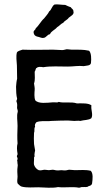

<svg xmlns="http://www.w3.org/2000/svg" viewBox="-20 -886 503 897"><path d="M59 -641C54 -622 58 -601 59 -580C59 -559 60 -537 60 -518C57 -507 56 -494 55 -481C55 -461 56 -440 60 -425C60 -420 56 -418 57 -411C60 -405 61 -397 60 -388C58 -377 64 -374 63 -364C57 -344 62 -321 62 -298C61 -269 60 -241 62 -216C58 -201 59 -184 62 -168C63 -161 58 -161 59 -154C62 -149 64 -143 60 -137C62 -131 61 -121 63 -115C63 -112 62 -109 62 -105C60 -94 61 -73 62 -61C62 -49 58 -38 63 -28C69 -23 74 -16 82 -14C106 -8 136 -11 159 -11C175 -11 191 -9 207 -9C222 -9 238 -9 251 -12C283 -8 319 -15 349 -9C355 -9 359 -13 366 -12C375 -13 388 -10 393 -16C400 -18 408 -20 410 -28C413 -49 416 -76 404 -88C380 -94 354 -91 330 -91C321 -91 313 -93 304 -93C298 -93 292 -90 286 -90C280 -89 273 -91 267 -91C260 -91 253 -89 246 -90C239 -90 233 -93 226 -93C220 -93 214 -91 208 -91C202 -91 195 -93 189 -93C180 -93 171 -88 161 -91C150 -96 143 -105 139 -116C137 -125 140 -138 139 -151C144 -155 140 -162 141 -165C141 -171 143 -176 144 -183L139 -213C138 -227 138 -250 139 -266C143 -273 138 -288 144 -293C141 -303 145 -309 150 -315C166 -322 192 -320 208 -320C212 -320 216 -321 219 -321C247 -322 272 -323 297 -323C307 -323 316 -321 327 -321C336 -321 346 -323 355 -321C372 -326 395 -324 407 -334C416 -352 404 -372 407 -394C392 -405 365 -403 339 -403C312 -412 279 -403 254 -410C247 -405 239 -409 227 -408C200 -406 161 -400 145 -417C139 -430 141 -454 142 -465C143 -477 140 -486 139 -496C145 -513 142 -531 142 -551C147 -556 145 -567 152 -569C158 -575 171 -574 182 -572C219 -578 258 -575 297 -575C322 -575 347 -580 371 -577C384 -580 403 -578 405 -592C407 -610 407 -639 396 -649C371 -655 343 -654 314 -654C307 -654 299 -656 292 -656C285 -655 278 -652 271 -652C257 -652 242 -654 227 -654C178 -654 133 -652 85 -654C76 -650 64 -649 59 -641ZM323 -833C323 -844 314 -845 311 -852C302 -855 293 -859 285 -863C269 -863 248 -867 235 -865C222 -858 221 -840 210 -833C204 -820 194 -811 186 -800C171 -787 162 -767 147 -754C146 -745 136 -745 137 -734C138 -723 145 -717 154 -715C166 -713 174 -707 184 -709C197 -711 201 -725 213 -726C216 -730 217 -734 221 -737C229 -745 240 -750 247 -759C258 -765 264 -775 276 -780C282 -790 295 -793 301 -803C310 -811 328 -818 323 -833Z"/></svg>

Font: FuturaRener
Style: Regular
Weight: 400
Designer: BSozoo
Foundry: BSozoo
Version: Version 1.0